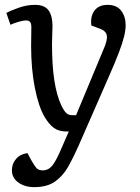

<svg xmlns="http://www.w3.org/2000/svg" viewBox="-20 -541 578 790"><path d="M304 57Q284 103 262 142.5Q240 182 207 205.5Q174 229 121 229Q82 229 55.5 210Q29 191 29 159Q29 133 46 113Q63 93 93 89L108 117Q121 140 129.5 150Q138 160 156 160Q179 160 195 140.5Q211 121 233 69L263 0H254Q222 0 202 -14.5Q182 -29 164 -59Q139 -101 123.5 -179Q108 -257 108 -353Q108 -370 108.5 -391.5Q109 -413 109 -429Q109 -445 103.5 -451Q98 -457 87 -457Q76 -457 55.5 -451Q35 -445 23 -439L6 -488Q23 -497 56.5 -509Q90 -521 124 -521Q164 -521 180 -498Q196 -475 196 -435Q196 -418 195 -400.5Q194 -383 194 -360Q194 -272 203.5 -210.5Q213 -149 232 -108Q244 -83 253.5 -75Q263 -67 277 -67H293L406 -338Q423 -376 419.5 -395Q416 -414 391 -423L356 -436Q351 -473 368.5 -497Q386 -521 423 -521Q460 -521 478.5 -497Q497 -473 497 -437Q497 -417 490.5 -390.5Q484 -364 469 -324.5Q454 -285 428 -226Z"/></svg>

Font: Literata 12pt
Style: Italic
Weight: 400
Italic angle: -2°
Designer: Latin by Veronika Burian and Jose Scaglione. Greek by Irene Vlachou. Cyrillic by Vera Evstafieva
Foundry: TypeTogether
Version: Version 3.002